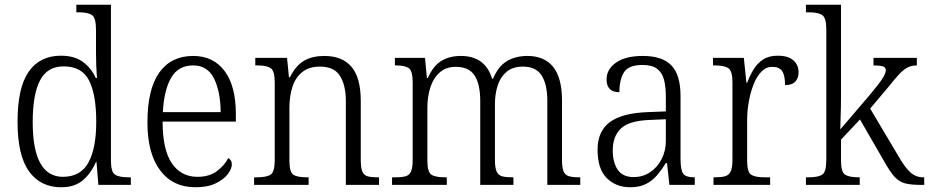

<svg xmlns="http://www.w3.org/2000/svg" viewBox="-20 -780 3919 810"><path d="M238 10Q151 10 102.5 -57Q54 -124 54 -267Q54 -410 101 -477.5Q148 -545 237 -545Q294 -545 329.5 -519Q365 -493 384 -451H389Q387 -476 386 -504Q385 -532 385 -556V-654Q385 -705 368 -716.5Q351 -728 314 -728H302V-760H448V-102Q448 -55 465 -43.5Q482 -32 521 -32H532V0H395L387 -97H385Q364 -49 329.5 -19.5Q295 10 238 10ZM247 -34Q321 -35 353.5 -95Q386 -155 386 -266Q386 -380 356 -440Q326 -500 248 -500Q180 -500 149 -441Q118 -382 118 -265Q118 -33 247 -34Z M804 10Q709 10 655.5 -61.5Q602 -133 602 -263Q602 -404 652 -474Q702 -544 795 -544Q880 -544 927.5 -480.5Q975 -417 975 -299V-267H666Q666 -148 705 -91Q744 -34 813 -34Q863 -34 895 -58Q927 -82 943 -113Q949 -110 953.5 -103.5Q958 -97 958 -86Q958 -68 941 -45.5Q924 -23 890 -6.5Q856 10 804 10ZM911 -307Q910 -395 882.5 -449.5Q855 -504 795 -504Q732 -504 702 -452Q672 -400 667 -307Z M1052 0V-32H1064Q1105 -32 1122 -43.5Q1139 -55 1139 -105V-433Q1139 -481 1122 -492.5Q1105 -504 1068 -504H1057V-536H1191L1199 -454H1203Q1229 -505 1264 -524.5Q1299 -544 1348 -544Q1424 -544 1463 -498Q1502 -452 1502 -354V-105Q1502 -72 1508.5 -56.5Q1515 -41 1530 -36.5Q1545 -32 1572 -32H1579V0H1439V-354Q1439 -420 1414.5 -459.5Q1390 -499 1330 -499Q1283 -499 1254.5 -475.5Q1226 -452 1213.5 -413Q1201 -374 1201 -326V-102Q1201 -54 1217.5 -43Q1234 -32 1274 -32H1282V0Z M1634 0V-32H1649Q1676 -32 1691.5 -36.5Q1707 -41 1714 -56.5Q1721 -72 1721 -105V-432Q1721 -480 1705 -492Q1689 -504 1652 -504H1646V-536H1773L1781 -451H1785Q1808 -503 1842.5 -523.5Q1877 -544 1924 -544Q2027 -544 2056 -448H2060Q2081 -499 2117.5 -521.5Q2154 -544 2205 -544Q2276 -544 2313.5 -498Q2351 -452 2351 -355V-104Q2351 -71 2358 -56Q2365 -41 2380.5 -36.5Q2396 -32 2423 -32H2428V0H2289V-354Q2289 -423 2265.5 -461Q2242 -499 2186 -499Q2143 -499 2117 -477Q2091 -455 2079.5 -419Q2068 -383 2068 -341V-105Q2068 -72 2075 -56.5Q2082 -41 2097.5 -36.5Q2113 -32 2139 -32H2146V0H2006V-354Q2006 -424 1982.5 -461Q1959 -498 1903 -498Q1861 -498 1834.5 -474Q1808 -450 1795.5 -411Q1783 -372 1783 -326V-103Q1783 -54 1800 -43Q1817 -32 1858 -32H1865V0Z M2638 10Q2579 10 2540 -28.5Q2501 -67 2501 -148Q2501 -227 2553 -265Q2605 -303 2712 -307L2789 -310V-372Q2789 -413 2781.5 -443Q2774 -473 2752.5 -489.5Q2731 -506 2690 -506Q2632 -506 2612.5 -475Q2593 -444 2593 -391Q2539 -391 2539 -445Q2539 -488 2579 -516Q2619 -544 2692 -544Q2774 -544 2812.5 -504Q2851 -464 2851 -375V-111Q2851 -62 2862.5 -47Q2874 -32 2907 -32H2911V0H2804L2794 -92H2789Q2773 -66 2753.5 -42.5Q2734 -19 2706.5 -4.5Q2679 10 2638 10ZM2653 -33Q2693 -33 2723.5 -54Q2754 -75 2771.5 -109.5Q2789 -144 2789 -185V-277L2722 -274Q2634 -271 2599.5 -238Q2565 -205 2565 -145Q2565 -95 2586 -64Q2607 -33 2653 -33Z M2990 0V-32H2998Q3023 -32 3039 -36.5Q3055 -41 3062.5 -56.5Q3070 -72 3070 -106V-433Q3070 -481 3052.5 -492.5Q3035 -504 2995 -504H2988V-536H3118L3129 -431H3132Q3143 -460 3158.5 -486Q3174 -512 3198.5 -528.5Q3223 -545 3261 -545Q3305 -545 3327 -525.5Q3349 -506 3349 -475Q3349 -451 3335.5 -436Q3322 -421 3292 -421Q3292 -461 3280 -479.5Q3268 -498 3238 -498Q3212 -498 3192 -477.5Q3172 -457 3159 -423.5Q3146 -390 3139 -351Q3132 -312 3132 -275V-103Q3132 -54 3149 -43Q3166 -32 3204 -32H3229V0Z M3380 0V-32H3392Q3432 -32 3449 -43.5Q3466 -55 3466 -105V-656Q3466 -705 3448.5 -716.5Q3431 -728 3395 -728H3380V-760H3528V-374Q3528 -354 3527.5 -325.5Q3527 -297 3526 -271.5Q3525 -246 3525 -234L3648 -378Q3691 -429 3704 -450.5Q3717 -472 3717 -484Q3717 -496 3704.5 -500Q3692 -504 3665 -504V-536H3848V-504Q3825 -504 3808 -495Q3791 -486 3772.5 -466Q3754 -446 3727 -412L3651 -322L3771 -120Q3798 -73 3821 -52.5Q3844 -32 3875 -32H3879V0H3867Q3823 0 3798 -6.5Q3773 -13 3753.5 -34.5Q3734 -56 3708 -103L3608 -276L3528 -191V-102Q3528 -54 3545.5 -43Q3563 -32 3602 -32H3607V0Z"/></svg>

Font: Noto Serif Ethiopic SemiCondensed Light
Style: Regular
Weight: 300
Width: 4
Designer: Monotype Design Team
Foundry: Monotype Imaging Inc.
Version: Version 2.102; ttfautohint (v1.8.4.7-5d5b)